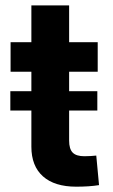

<svg xmlns="http://www.w3.org/2000/svg" viewBox="-20 -685 418 708"><path d="M18.1 -277.3V-348.6H338.9V-277.3ZM95.7 -665H234.9V-166.5Q234.9 -135.7 248 -122.3Q261.2 -108.9 291 -108.9Q301.8 -108.9 314 -109.6Q326.2 -110.4 335 -111.3L345.2 -2.4Q327.6 0.5 305.7 2Q283.7 3.4 261.2 3.4Q181.2 3.4 138.4 -34.7Q95.7 -72.8 95.7 -144ZM340.3 -529.3V-420.4H19V-529.3Z"/></svg>

Font: Inter Cardless Tabular Bold
Style: Bold
Weight: 700
Designer: Rasmus Andersson
Foundry: rsms
Version: Version 4.000;git-4fc901f